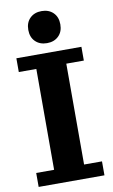

<svg xmlns="http://www.w3.org/2000/svg" viewBox="-98 -953 592 1003"><g transform="rotate(-10 197.5 -451.0)"><path d="M23 0V-74H118V-609H25V-682H370V-609H277V-74H372V0ZM197 -732Q159 -732 135.5 -755Q112 -778 112 -817Q112 -856 135.5 -879Q159 -902 197 -902Q235 -902 258.5 -879Q282 -856 282 -817Q282 -778 258.5 -755Q235 -732 197 -732Z"/></g></svg>

Font: Montagu Slab 144pt SemiBold
Style: Regular
Weight: 600
Version: Version 1.000